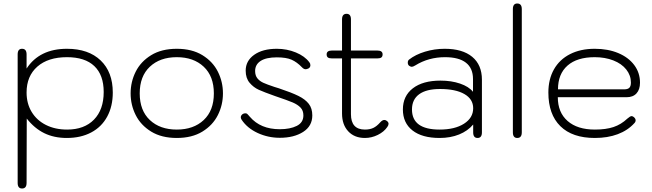

<svg xmlns="http://www.w3.org/2000/svg" viewBox="-20 -779 3731 1098"><path d="M81 267V-468Q81 -500 106 -500Q132 -500 132 -468V-387Q206 -500 363 -500Q486 -500 555.5 -433.5Q625 -367 625 -250Q625 -171 593 -112Q561 -53 501.5 -21.5Q442 10 362 10Q289 10 233 -17.5Q177 -45 133 -101L132 267Q132 299 106 299Q81 299 81 267ZM573 -253Q573 -350 519.5 -401Q466 -452 363 -452Q255 -452 193.5 -398Q132 -344 132 -250Q132 -187 161 -139Q190 -91 242.5 -64.5Q295 -38 364 -38Q462 -38 517.5 -95Q573 -152 573 -253Z M727 -245Q727 -311 756 -369Q785 -427 844.5 -463.5Q904 -500 991 -500Q1078 -500 1137.5 -463.5Q1197 -427 1226 -369Q1255 -311 1255 -245Q1255 -179 1226 -121Q1197 -63 1137.5 -26.5Q1078 10 991 10Q904 10 844.5 -26.5Q785 -63 756 -121Q727 -179 727 -245ZM1203 -245Q1203 -343 1145 -397.5Q1087 -452 991 -452Q895 -452 837 -397.5Q779 -343 779 -245Q779 -147 837 -92.5Q895 -38 991 -38Q1087 -38 1145 -92.5Q1203 -147 1203 -245Z M1362 -94Q1357 -102 1357 -108Q1357 -117 1364.5 -124Q1372 -131 1384 -131Q1390 -131 1394 -127.5Q1398 -124 1401.5 -119.5Q1405 -115 1409 -111Q1470 -40 1580 -40Q1639 -40 1677 -59Q1715 -78 1715 -119Q1715 -147 1698.5 -164Q1682 -181 1654 -193Q1626 -205 1552 -230Q1490 -252 1460 -265.5Q1430 -279 1407.5 -305.5Q1385 -332 1385 -375Q1385 -431 1433.5 -465.5Q1482 -500 1563 -500Q1621 -500 1672 -479Q1723 -458 1749 -423Q1755 -416 1755 -406Q1755 -393 1743 -387Q1733 -383 1728 -383Q1717 -383 1706 -395Q1678 -424 1647.5 -437.5Q1617 -451 1563 -451Q1502 -451 1470.5 -430.5Q1439 -410 1439 -373Q1439 -347 1452 -331Q1465 -315 1486 -305.5Q1507 -296 1549 -282L1575 -274Q1647 -250 1686.5 -230.5Q1726 -211 1746 -185Q1766 -159 1766 -119Q1766 -58 1713.5 -24.5Q1661 9 1580 9Q1513 9 1453.5 -18.5Q1394 -46 1362 -94Z M2202 -71Q2202 -63 2195 -53Q2176 -25 2140.5 -7.5Q2105 10 2067 10Q2007 10 1971.5 -28Q1936 -66 1936 -130V-445H1878Q1862 -445 1855 -450.5Q1848 -456 1848 -468Q1848 -490 1878 -490H1936V-668Q1936 -700 1962 -700Q1987 -700 1987 -668V-490H2138Q2168 -490 2168 -468Q2168 -456 2161 -450.5Q2154 -445 2138 -445H1987V-126Q1987 -38 2067 -38Q2095 -38 2115 -47.5Q2135 -57 2155 -80Q2167 -93 2178 -93Q2186 -93 2193 -87Q2202 -80 2202 -71Z M2284 -153Q2284 -230 2341 -274Q2398 -318 2499 -318Q2561 -318 2611 -301Q2661 -284 2685 -254V-327Q2685 -389 2644.5 -420.5Q2604 -452 2525 -452Q2431 -452 2355 -405Q2342 -397 2335 -397Q2329 -397 2321 -402Q2312 -408 2312 -421Q2312 -432 2319 -438Q2356 -467 2410.5 -483.5Q2465 -500 2523 -500Q2625 -500 2680.5 -454Q2736 -408 2736 -323V-22Q2736 10 2711 10Q2686 10 2686 -22V-67Q2655 -30 2605.5 -10Q2556 10 2494 10Q2394 10 2339 -33Q2284 -76 2284 -153ZM2686 -160Q2686 -212 2636 -241Q2586 -270 2496 -270Q2418 -270 2377 -240Q2336 -210 2336 -153Q2336 -38 2494 -38Q2581 -38 2633.5 -71.5Q2686 -105 2686 -160Z M2913 -22V-727Q2913 -759 2938 -759Q2964 -759 2964 -727V-22Q2964 10 2938 10Q2913 10 2913 -22Z M3116 -250Q3116 -326 3148 -382.5Q3180 -439 3240 -469.5Q3300 -500 3381 -500Q3457 -500 3515.5 -475.5Q3574 -451 3607 -407Q3640 -363 3640 -306Q3640 -267 3620 -245Q3600 -223 3563 -223H3170Q3170 -136 3226 -87Q3282 -38 3382 -38Q3445 -38 3488.5 -52.5Q3532 -67 3568 -101Q3584 -115 3592 -115Q3597 -115 3604 -110Q3615 -101 3615 -91Q3615 -82 3608 -75Q3570 -33 3512.5 -11.5Q3455 10 3382 10Q3253 10 3184.5 -57.5Q3116 -125 3116 -250ZM3549 -268Q3570 -268 3579 -277Q3588 -286 3588 -307Q3588 -348 3561.5 -381.5Q3535 -415 3487.5 -433.5Q3440 -452 3381 -452Q3280 -452 3225.5 -404Q3171 -356 3171 -268Z"/></svg>

Font: Kodchasan ExtraLight
Style: Regular
Weight: 275
Version: Version 1.000; ttfautohint (v1.6)